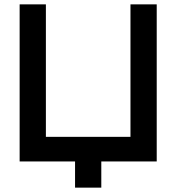

<svg xmlns="http://www.w3.org/2000/svg" viewBox="-20 -740 808 880"><path d="M324 120V0H70V-720H190.3V-112.8H578V-720H698.3V0H444.3V120Z"/></svg>

Font: Manrope ExtraLight
Style: Regular
Weight: 200
Designer: Mikhail Sharanda
Foundry: Mikhail Sharanda
Version: Version 4.505